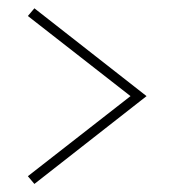

<svg xmlns="http://www.w3.org/2000/svg" viewBox="-20 -541 431 474"><path d="M64.9 -86.9 341.8 -303.7 64.9 -520.5 48.8 -501.5 302.2 -303.7 48.8 -106Z"/></svg>

Font: Estedad VF
Style: Regular
Weight: 100
Designer: Amin Abedi
Version: Version 7.3